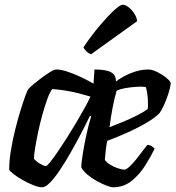

<svg xmlns="http://www.w3.org/2000/svg" viewBox="-20 -795 745 815"><path d="M159 0Q144 0 121.5 -9Q99 -18 76 -31Q53 -44 37 -56.5Q21 -69 19 -75Q19 -111 26 -155Q33 -199 44 -243Q55 -287 66.5 -324.5Q78 -362 87 -386.5Q96 -411 99 -415Q104 -422 120 -435.5Q136 -449 156 -464Q176 -479 193 -489.5Q210 -500 219 -500Q238 -500 264.5 -491.5Q291 -483 320 -469.5Q349 -456 377 -440L381 -500Q431 -500 452 -488Q473 -476 472 -449Q498 -469 535.5 -484.5Q573 -500 610 -500Q626 -500 648 -489Q670 -478 687 -464Q704 -450 705 -441Q702 -419 694 -395Q686 -371 676.5 -350Q667 -329 658 -316Q641 -297 603 -274.5Q565 -252 520 -232Q475 -212 435 -197Q430 -170 428.5 -153Q427 -136 425 -116Q432 -106 447 -96.5Q462 -87 479.5 -81Q497 -75 508 -75Q516 -75 529.5 -87.5Q543 -100 557.5 -118Q572 -136 585 -153.5Q598 -171 606 -180Q615 -180 624.5 -174Q634 -168 636 -163Q620 -130 596 -92Q572 -54 538.5 -27Q505 0 460 0Q451 0 432.5 -7Q414 -14 392 -26Q370 -38 352 -53Q334 -68 325 -84Q325 -102 331 -140Q337 -178 346.5 -222Q356 -266 367 -301L362 -304Q346 -270 324.5 -229Q303 -188 280 -147.5Q257 -107 234.5 -73.5Q212 -40 192.5 -20Q173 0 159 0ZM175 -90Q179 -90 192.5 -106.5Q206 -123 224.5 -150Q243 -177 264 -210Q285 -243 304.5 -276Q324 -309 340 -338Q356 -367 364 -385Q315 -400 275 -407.5Q235 -415 202 -417Q192 -405 181 -375Q170 -345 159.5 -307Q149 -269 141 -230.5Q133 -192 128.5 -162.5Q124 -133 124 -121Q133 -110 150 -100Q167 -90 175 -90ZM445 -255Q476 -267 506 -279.5Q536 -292 562.5 -305.5Q589 -319 607 -332Q608 -337 608 -343.5Q608 -350 608 -356Q608 -375 605.5 -395.5Q603 -416 598 -426Q582 -428 558.5 -426.5Q535 -425 512.5 -421Q490 -417 475 -410Q466 -379 458 -338Q450 -297 445 -255ZM367 -565Q356 -568 346.5 -577.5Q337 -587 334 -594Q370 -647 404.5 -687.5Q439 -728 464.5 -751.5Q490 -775 501 -775Q512 -775 525.5 -764.5Q539 -754 550 -737.5Q561 -721 562 -705Z"/></svg>

Font: Texturina 12pt
Style: Bold Italic
Weight: 700
Italic angle: -11°
Designer: Guillermo Torres Carreño
Foundry: Omnibus-Type
Version: Version 1.002